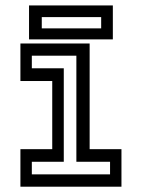

<svg xmlns="http://www.w3.org/2000/svg" viewBox="-20 -704 535 724"><path d="M57 0V-141.5H177V-398.5H57V-540H318V-141.5H438V0ZM100 -46.5H395V-94H268V-494H100V-446.5H220.5V-94H100ZM89.5 -555.5V-683.5H405.5V-555.5ZM137.5 -597H361.5V-639.5H137.5Z"/></svg>

Font: Tourney Medium
Style: Regular
Weight: 500
Designer: Tyler Finck
Foundry: Etcetera Type Co
Version: Version 1.015